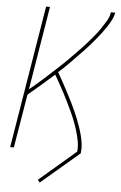

<svg xmlns="http://www.w3.org/2000/svg" viewBox="-60 -777 620 986"><g transform="rotate(5 250.0 -283.5)"><path d="M183 168 172 155 361 -7Q364 -34 359 -60.5Q354 -87 346.5 -112Q339 -137 329.5 -161.5Q320 -186 309 -209.5Q298 -233 287 -256Q276 -279 264 -301.5Q252 -324 239.5 -346.5Q227 -369 214 -391Q181 -362 148 -333Q115 -304 81 -276L35 0H16L137 -735H157L86 -304Q104 -319 123 -335Q142 -351 160 -367.5Q178 -384 196 -400.5Q214 -417 232 -433.5Q250 -450 267.5 -467.5Q285 -485 302 -502.5Q319 -520 336 -537.5Q353 -555 369 -573.5Q385 -592 400.5 -611Q416 -630 429.5 -650Q443 -670 455.5 -691Q468 -712 471 -735H493Q490 -715 480 -696Q470 -677 458.5 -659.5Q447 -642 434 -625Q421 -608 407 -591Q393 -574 379 -558Q365 -542 350 -526.5Q335 -511 320 -495.5Q305 -480 290 -464.5Q275 -449 259.5 -434Q244 -419 228 -405Q239 -386 249.5 -367Q260 -348 270 -329Q280 -310 290 -291Q300 -272 309.5 -252.5Q319 -233 328 -213Q337 -193 345 -173Q353 -153 360 -132Q367 -111 372.5 -89.5Q378 -68 380.5 -45.5Q383 -23 380 0Z"/></g></svg>

Font: Iosevka Curly Thin Oblique
Style: Regular
Weight: 100
Italic angle: -9°
Monospace: yes
Designer: Belleve Invis
Foundry: Belleve Invis
Version: Version 11.1.0; ttfautohint (v1.8.3)